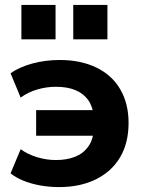

<svg xmlns="http://www.w3.org/2000/svg" viewBox="-20 -750 591 781"><path d="M220 11Q181 11 144.5 4.5Q108 -2 76.5 -14.5Q45 -27 23 -45L64 -143Q93 -122 131 -110.5Q169 -99 207 -99Q251 -99 284.5 -112Q318 -125 338.5 -153Q359 -181 361 -223L372 -198H127V-302H372L361 -279Q357 -318 338 -344Q319 -370 286.5 -383.5Q254 -397 207 -397Q169 -397 131.5 -386Q94 -375 64 -353L23 -452Q58 -477 111 -491.5Q164 -506 223 -506Q308 -506 371.5 -475.5Q435 -445 469 -387Q503 -329 503 -250Q503 -169 469 -111Q435 -53 371 -21Q307 11 220 11ZM278 -590V-730H417V-590ZM67 -590V-730H206V-590Z"/></svg>

Font: Nunito Sans 10pt ExtraBold
Style: Regular
Weight: 800
Designer: Vernon Adams
Foundry: Vernon Adams
Version: Version 3.101;gftools[0.9.27]